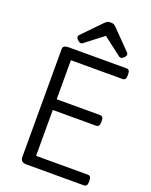

<svg xmlns="http://www.w3.org/2000/svg" viewBox="-201 -1245 1064 1349"><g transform="rotate(20 331.5 -570.0)"><path d="M169 0Q147 0 136 -10Q125 -20 125 -40V-848Q125 -862 136 -868.5Q147 -875 169 -875H598Q613 -875 619 -866.5Q625 -858 625 -835Q625 -813 619 -804Q613 -795 598 -795H213V-503H535Q550 -503 556.5 -494.5Q563 -486 563 -463Q563 -441 556.5 -432Q550 -423 535 -423H213V-80H598Q613 -80 619 -71.5Q625 -63 625 -40Q625 -18 619 -9Q613 0 598 0ZM236 -931Q227 -931 214 -943Q201 -955 201 -965Q201 -968 201.5 -972Q202 -976 207 -981L342 -1120Q349 -1127 358 -1133.5Q367 -1140 386 -1140Q405 -1140 413.5 -1133.5Q422 -1127 429 -1120L565 -981Q570 -976 570.5 -972Q571 -968 571 -965Q571 -955 558.5 -943Q546 -931 536 -931Q529 -931 524 -934.5Q519 -938 511 -944L386 -1040L261 -944Q254 -938 248.5 -934.5Q243 -931 236 -931Z"/></g></svg>

Font: Playwrite GB S
Style: Regular
Weight: 400
Designer: Veronika Burian, José Scaglione
Foundry: TypeTogether
Version: Version 1.000